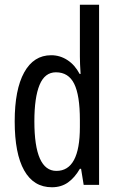

<svg xmlns="http://www.w3.org/2000/svg" viewBox="-20 -780 502 810"><path d="M199 10Q122 10 82 -61Q42 -132 42 -268Q42 -402 82 -474.5Q122 -547 196 -547Q233 -547 264.5 -526.5Q296 -506 316 -468H320Q317 -513 317 -542V-760H398V0H333L322 -68H317Q295 -30 266.5 -10Q238 10 199 10ZM218 -59Q317 -59 317 -244V-274Q317 -378 293 -426.5Q269 -475 216 -475Q169 -475 147 -422Q125 -369 125 -268Q125 -59 218 -59Z"/></svg>

Font: Noto Sans Ethiopic ExtraCondensed
Style: Regular
Weight: 400
Width: 2
Designer: Monotype Design Team
Foundry: Monotype Imaging Inc.
Version: Version 2.102; ttfautohint (v1.8.4.7-5d5b)